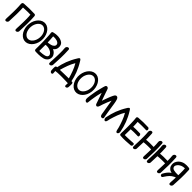

<svg xmlns="http://www.w3.org/2000/svg" viewBox="626 -2935 5279 5279"><g transform="rotate(45 3265.5 -295.5)"><path d="M51 2Q65 3 77.5 -2.5Q90 -8 99.5 -17.5Q109 -27 115 -38.5Q121 -50 121 -60Q129 -205 131 -349.5Q133 -494 124 -639Q124 -645 131.5 -651.5Q139 -658 147 -665Q155 -672 160.5 -677.5Q166 -683 161.5 -687Q157 -691 139.5 -692Q122 -693 85 -691Q72 -690 59 -687.5Q46 -685 36 -678.5Q26 -672 20.5 -660Q15 -648 16 -627Q17 -604 19 -579Q21 -554 22 -531Q24 -480 24.5 -429Q25 -378 24 -327Q23 -278 21.5 -229.5Q20 -181 18 -130Q17 -108 15.5 -81Q14 -54 16 -33Q17 -19 26 -9Q35 1 51 2ZM444 2Q458 3 470.5 -2.5Q483 -8 492.5 -17.5Q502 -27 508 -38.5Q514 -50 514 -60Q522 -205 524 -349.5Q526 -494 517 -639Q517 -648 515.5 -656.5Q514 -665 510 -672.5Q506 -680 498.5 -685Q491 -690 478 -691Q465 -692 452.5 -686Q440 -680 430.5 -671Q421 -662 415.5 -650Q410 -638 409 -627Q407 -604 410.5 -579Q414 -554 415 -531Q417 -480 417.5 -429Q418 -378 417 -327Q416 -278 414.5 -229.5Q413 -181 411 -130Q410 -108 408.5 -81Q407 -54 409 -33Q410 -19 419 -9Q428 1 444 2ZM517 -640Q516 -666 504.5 -680.5Q493 -695 478 -696Q374 -701 276 -699.5Q178 -698 71 -690Q65 -689 56.5 -687.5Q48 -686 40.5 -681.5Q33 -677 27.5 -670Q22 -663 22 -651Q21 -627 36.5 -609Q52 -591 68 -590Q85 -589 103 -592Q121 -595 138 -597Q212 -602 286 -603Q321 -603 356.5 -602.5Q392 -602 428 -601Q444 -600 463.5 -599Q483 -598 499 -600Q504 -601 508 -595.5Q512 -590 514 -589.5Q516 -589 517 -599Q518 -609 517 -640Z M562 -394Q553 -318 567.5 -246.5Q582 -175 614 -118.5Q646 -62 693.5 -24.5Q741 13 799 22Q857 31 911.5 10Q966 -11 1010 -55Q1054 -99 1084 -163Q1114 -227 1123 -304Q1132 -381 1117.5 -452Q1103 -523 1071 -579.5Q1039 -636 991.5 -673.5Q944 -711 886 -720Q828 -729 773.5 -708.5Q719 -688 675 -643.5Q631 -599 601 -535Q571 -471 562 -394ZM654 -370Q658 -427 677 -475.5Q696 -524 724.5 -559.5Q753 -595 789.5 -613.5Q826 -632 866 -629Q905 -626 938.5 -602Q972 -578 995 -539Q1018 -500 1029.5 -449Q1041 -398 1036 -341Q1032 -284 1013 -235.5Q994 -187 965.5 -151.5Q937 -116 900.5 -97.5Q864 -79 824 -82Q785 -85 751.5 -109Q718 -133 695 -172Q672 -211 661 -262Q650 -313 654 -370Z M1219 13Q1233 14 1245 8.5Q1257 3 1266.5 -6.5Q1276 -16 1281.5 -28Q1287 -40 1287 -51Q1290 -199 1287.5 -347.5Q1285 -496 1271 -645Q1270 -651 1276 -658Q1282 -665 1288.5 -671.5Q1295 -678 1299.5 -684Q1304 -690 1299.5 -694.5Q1295 -699 1279 -700Q1263 -701 1229 -699Q1216 -698 1202 -696.5Q1188 -695 1178 -689Q1168 -683 1163.5 -670Q1159 -657 1163 -633Q1167 -609 1168.5 -583.5Q1170 -558 1172 -534Q1180 -429 1181 -324Q1182 -274 1182 -224Q1182 -174 1182 -123Q1181 -100 1180.5 -72.5Q1180 -45 1182 -22Q1184 -8 1193.5 2Q1203 12 1219 13ZM1262 16Q1296 17 1339 16.5Q1382 16 1426.5 11Q1471 6 1511.5 -5Q1552 -16 1580 -36Q1602 -51 1619 -71.5Q1636 -92 1645 -116Q1663 -157 1658 -204Q1656 -228 1646 -250.5Q1636 -273 1621 -292Q1595 -327 1560 -349Q1525 -371 1487 -383.5Q1449 -396 1409 -400Q1369 -404 1332 -401Q1315 -399 1299 -397.5Q1283 -396 1268 -392Q1262 -390 1254.5 -387.5Q1247 -385 1242 -384Q1240 -384 1237.5 -385Q1235 -386 1233 -386Q1214 -384 1201.5 -366.5Q1189 -349 1191 -330Q1191 -316 1198.5 -305.5Q1206 -295 1222 -296Q1229 -296 1237 -299Q1245 -302 1253 -304Q1285 -312 1317 -313Q1345 -314 1376.5 -311Q1408 -308 1438 -298.5Q1468 -289 1495.5 -272Q1523 -255 1544 -228Q1553 -217 1560.5 -205Q1568 -193 1568 -179Q1570 -161 1562 -143.5Q1554 -126 1541 -116Q1520 -99 1485.5 -89.5Q1451 -80 1413 -75.5Q1375 -71 1338.5 -69.5Q1302 -68 1277 -68H1276Q1262 -68 1246 -76Q1230 -84 1222 -84Q1203 -84 1192 -70Q1181 -56 1182 -39Q1183 -28 1183.5 -21Q1184 -14 1186 -9.5Q1188 -5 1192 -1Q1196 3 1202 8Q1206 11 1214 12.5Q1222 14 1231 15Q1240 16 1249 16Q1258 16 1262 16ZM1303 -624Q1319 -625 1350.5 -623.5Q1382 -622 1414.5 -612Q1447 -602 1473.5 -582Q1500 -562 1504 -527Q1506 -513 1503 -505Q1496 -479 1479 -461.5Q1462 -444 1442.5 -433.5Q1423 -423 1403.5 -418Q1384 -413 1371 -410Q1346 -404 1313.5 -399.5Q1281 -395 1256 -396Q1253 -399 1251.5 -397Q1250 -395 1248 -390.5Q1246 -386 1244.5 -382.5Q1243 -379 1240 -379Q1220 -381 1213.5 -379.5Q1207 -378 1209 -354Q1209 -345 1213 -333Q1217 -321 1222 -312Q1227 -303 1233.5 -298.5Q1240 -294 1245 -300Q1261 -317 1292 -321.5Q1323 -326 1359.5 -327.5Q1396 -329 1433.5 -334Q1471 -339 1499 -358Q1523 -373 1542.5 -391Q1562 -409 1575.5 -432.5Q1589 -456 1594.5 -485.5Q1600 -515 1597 -553Q1593 -593 1577 -620Q1561 -647 1538.5 -664.5Q1516 -682 1489.5 -692.5Q1463 -703 1437 -710Q1404 -718 1372 -719Q1340 -720 1305 -718Q1290 -717 1279.5 -715.5Q1269 -714 1259.5 -712.5Q1250 -711 1240.5 -709Q1231 -707 1217 -704Q1205 -702 1194 -699.5Q1183 -697 1175.5 -691Q1168 -685 1164 -674.5Q1160 -664 1161 -646Q1162 -629 1170 -613.5Q1178 -598 1191 -597Q1199 -596 1208.5 -602Q1218 -608 1226 -610Q1237 -614 1246 -616.5Q1255 -619 1263.5 -620.5Q1272 -622 1281.5 -622.5Q1291 -623 1303 -624Z M1753 0Q1767 1 1779.5 -4.5Q1792 -10 1801.5 -19.5Q1811 -29 1817 -40.5Q1823 -52 1824 -63Q1834 -209 1838 -355.5Q1842 -502 1834 -649Q1834 -658 1832.5 -666.5Q1831 -675 1827.5 -682.5Q1824 -690 1816.5 -695Q1809 -700 1796 -701Q1783 -702 1770.5 -696.5Q1758 -691 1748.5 -681.5Q1739 -672 1733 -660Q1727 -648 1726 -637Q1724 -614 1727 -588.5Q1730 -563 1731 -540Q1732 -488 1732 -436.5Q1732 -385 1730 -333Q1728 -283 1726 -234Q1724 -185 1722 -134Q1720 -111 1718 -84Q1716 -57 1718 -35Q1719 -21 1728 -11Q1737 -1 1753 0Z M2535 -52Q2540 -75 2534 -87Q2528 -99 2515 -104.5Q2502 -110 2485.5 -110.5Q2469 -111 2454 -110Q2334 -107 2205 -105.5Q2076 -104 1960 -98Q1946 -98 1931 -86Q1916 -74 1913 -48Q1912 -35 1920 -25Q1928 -15 1940 -8Q1952 -1 1966 3Q1980 7 1989 8Q2008 9 2028.5 5.5Q2049 2 2069 1Q2112 -1 2154 -2Q2196 -3 2239 -3Q2280 -2 2320 -1.5Q2360 -1 2402 1Q2421 2 2443 3Q2465 4 2483 2Q2501 1 2511 -5.5Q2521 -12 2526 -20.5Q2531 -29 2532.5 -37.5Q2534 -46 2535 -52ZM2490 122Q2502 125 2513.5 121Q2525 117 2535 109Q2545 101 2551 89.5Q2557 78 2558 66Q2561 17 2562 -15Q2563 -47 2560.5 -66.5Q2558 -86 2551 -94.5Q2544 -103 2532 -105Q2496 -112 2469 -110Q2442 -108 2425 -101Q2408 -94 2401.5 -83.5Q2395 -73 2399 -64Q2402 -58 2399.5 -52.5Q2397 -47 2398 -41Q2399 -35 2408 -28.5Q2417 -22 2443 -14Q2457 -10 2462.5 -5Q2468 0 2469 9.5Q2470 19 2468.5 35.5Q2467 52 2465 80Q2464 95 2470.5 107Q2477 119 2490 122ZM1968 130Q1982 126 1988.5 114Q1995 102 1993 86Q1992 58 1990 41.5Q1988 25 1989 15.5Q1990 6 1996 1Q2002 -4 2015 -8Q2041 -17 2050 -24Q2059 -31 2060.5 -37Q2062 -43 2059.5 -48.5Q2057 -54 2060 -60Q2064 -69 2057.5 -79Q2051 -89 2033.5 -95.5Q2016 -102 1989 -103.5Q1962 -105 1926 -97Q1914 -94 1907.5 -85Q1901 -76 1898 -56.5Q1895 -37 1896 -5Q1897 27 1900 76Q1901 88 1907 99Q1913 110 1923 118.5Q1933 127 1944.5 130.5Q1956 134 1968 130ZM1986 -20Q2000 -14 2013 -20Q2026 -26 2033 -40Q2045 -61 2049.5 -78.5Q2054 -96 2061 -124Q2075 -171 2091.5 -223Q2108 -275 2127.5 -327Q2147 -379 2170 -429Q2193 -479 2219 -521Q2233 -543 2252 -570.5Q2271 -598 2277 -624Q2282 -648 2271.5 -672Q2261 -696 2241 -710Q2231 -718 2221.5 -715Q2212 -712 2203.5 -704.5Q2195 -697 2188.5 -687Q2182 -677 2177 -669Q2127 -589 2091 -516.5Q2055 -444 2028 -373.5Q2001 -303 1981.5 -231Q1962 -159 1946 -80Q1941 -57 1950.5 -43.5Q1960 -30 1986 -20ZM2468 -14Q2494 -24 2502.5 -40.5Q2511 -57 2506 -80Q2490 -159 2470.5 -231Q2451 -303 2424 -373.5Q2397 -444 2361 -516.5Q2325 -589 2275 -669Q2270 -677 2263.5 -687Q2257 -697 2248.5 -704.5Q2240 -712 2231 -715Q2222 -718 2211 -710Q2191 -696 2180.5 -672Q2170 -648 2175 -624Q2181 -598 2200 -570.5Q2219 -543 2233 -521Q2259 -479 2282 -429Q2305 -379 2324.5 -327Q2344 -275 2361 -223Q2378 -171 2391 -124Q2399 -96 2404 -75Q2409 -54 2420 -33Q2428 -19 2441 -13.5Q2454 -8 2468 -14Z M2537 -394Q2528 -318 2542.5 -246.5Q2557 -175 2589 -118.5Q2621 -62 2668.5 -24.5Q2716 13 2774 22Q2832 31 2886.5 10Q2941 -11 2985 -55Q3029 -99 3059 -163Q3089 -227 3098 -304Q3107 -381 3092.5 -452Q3078 -523 3046 -579.5Q3014 -636 2966.5 -673.5Q2919 -711 2861 -720Q2803 -729 2748.5 -708.5Q2694 -688 2650 -643.5Q2606 -599 2576 -535Q2546 -471 2537 -394ZM2629 -370Q2633 -427 2652 -475.5Q2671 -524 2699.5 -559.5Q2728 -595 2764.5 -613.5Q2801 -632 2841 -629Q2880 -626 2913.5 -602Q2947 -578 2970 -539Q2993 -500 3004.5 -449Q3016 -398 3011 -341Q3007 -284 2988 -235.5Q2969 -187 2940.5 -151.5Q2912 -116 2875.5 -97.5Q2839 -79 2799 -82Q2760 -85 2726.5 -109Q2693 -133 2670 -172Q2647 -211 2636 -262Q2625 -313 2629 -370Z M3236 -40Q3240 -84 3246 -129.5Q3252 -175 3260 -217Q3266 -253 3271.5 -283.5Q3277 -314 3283.5 -343.5Q3290 -373 3297.5 -403.5Q3305 -434 3314 -469Q3323 -444 3333.5 -414Q3344 -384 3354.5 -353.5Q3365 -323 3375 -293Q3385 -263 3394 -239Q3402 -216 3410 -192.5Q3418 -169 3426 -146Q3429 -139 3433 -132Q3443 -119 3457.5 -111.5Q3472 -104 3489 -112Q3498 -116 3508 -126.5Q3518 -137 3522 -147Q3532 -173 3537 -188.5Q3542 -204 3545.5 -215.5Q3549 -227 3552.5 -238.5Q3556 -250 3563 -269Q3585 -332 3608.5 -390Q3632 -448 3660 -508Q3663 -488 3665 -474Q3667 -460 3669 -447Q3671 -434 3673 -420.5Q3675 -407 3678 -387Q3689 -315 3700 -252.5Q3711 -190 3723 -118Q3724 -110 3725.5 -97Q3727 -84 3729.5 -70.5Q3732 -57 3734.5 -44.5Q3737 -32 3741 -25Q3745 -16 3749 -8.5Q3753 -1 3759.5 4.5Q3766 10 3776 13.5Q3786 17 3803 17Q3818 17 3831.5 4.5Q3845 -8 3845 -25Q3844 -39 3840 -55.5Q3836 -72 3834 -86Q3829 -118 3824.5 -142.5Q3820 -167 3815 -199L3782 -409Q3777 -438 3773.5 -466.5Q3770 -495 3764 -524Q3760 -544 3754.5 -573Q3749 -602 3739 -630Q3729 -658 3712 -677.5Q3695 -697 3668 -697Q3653 -697 3640 -689Q3627 -681 3617 -669Q3606 -654 3592 -626Q3578 -598 3563.5 -563Q3549 -528 3534.5 -489.5Q3520 -451 3508 -417Q3496 -383 3486.5 -356Q3477 -329 3472 -316Q3463 -342 3452 -372.5Q3441 -403 3430 -434.5Q3419 -466 3408.5 -497Q3398 -528 3389 -553Q3380 -579 3372 -604.5Q3364 -630 3354 -654Q3352 -659 3351 -662Q3350 -665 3347 -669Q3338 -682 3324 -690Q3310 -698 3295 -698Q3286 -698 3274 -690.5Q3262 -683 3257 -675Q3255 -672 3251.5 -663.5Q3248 -655 3244.5 -644.5Q3241 -634 3238 -624Q3235 -614 3233 -608Q3221 -557 3207.5 -508Q3194 -459 3183 -409Q3176 -376 3170 -342Q3164 -308 3159 -274Q3151 -228 3144 -185.5Q3137 -143 3134 -95Q3134 -87 3133.5 -79Q3133 -71 3134 -60Q3134 -50 3137 -37.5Q3140 -25 3147.5 -13.5Q3155 -2 3166.5 6Q3178 14 3194 16Q3208 18 3216 14Q3224 10 3228 1.5Q3232 -7 3233.5 -17.5Q3235 -28 3236 -40Z M3909 14Q3923 20 3936 14Q3949 8 3957 -6Q3963 -16 3967 -30.5Q3971 -45 3975 -61Q3979 -77 3982 -93.5Q3985 -110 3989 -124Q4003 -171 4020 -225.5Q4037 -280 4058 -334.5Q4079 -389 4103 -440Q4127 -491 4154 -532Q4156 -529 4157.5 -526Q4159 -523 4161 -521Q4187 -479 4210 -429Q4233 -379 4252.5 -327Q4272 -275 4289 -223Q4306 -171 4319 -124Q4323 -110 4326 -93.5Q4329 -77 4333 -61Q4337 -45 4341 -30.5Q4345 -16 4351 -6Q4359 8 4372 14Q4385 20 4399 14Q4412 9 4420 -2Q4428 -13 4432 -26.5Q4436 -40 4436.5 -54Q4437 -68 4434 -80Q4418 -159 4398.5 -231Q4379 -303 4352 -373.5Q4325 -444 4289 -516.5Q4253 -589 4203 -669Q4195 -682 4182 -698.5Q4169 -715 4154 -715Q4149 -715 4142 -710Q4135 -705 4128 -698Q4121 -691 4115 -683Q4109 -675 4105 -669Q4055 -589 4019 -516.5Q3983 -444 3956 -373.5Q3929 -303 3909.5 -231Q3890 -159 3874 -80Q3871 -68 3871.5 -54Q3872 -40 3876 -26.5Q3880 -13 3888 -2Q3896 9 3909 14Z M4886 -361Q4887 -386 4874.5 -404Q4862 -422 4850 -423Q4768 -427 4686.5 -425.5Q4605 -424 4523 -413Q4514 -411 4505 -405Q4496 -399 4495 -376Q4495 -352 4507.5 -334Q4520 -316 4533 -315Q4546 -314 4559.5 -317.5Q4573 -321 4587 -323Q4644 -328 4702 -329Q4730 -329 4757 -328.5Q4784 -328 4813 -328Q4825 -327 4840.5 -326.5Q4856 -326 4868 -328Q4876 -329 4881 -337.5Q4886 -346 4886 -361ZM4514 -1Q4554 2 4569.5 -3Q4585 -8 4588 -18Q4591 -28 4587 -40.5Q4583 -53 4583 -63Q4588 -209 4587.5 -353.5Q4587 -498 4576 -644Q4576 -650 4582 -656.5Q4588 -663 4594.5 -670Q4601 -677 4605.5 -682.5Q4610 -688 4605.5 -692Q4601 -696 4585 -697.5Q4569 -699 4535 -697Q4522 -696 4508 -694.5Q4494 -693 4484 -687Q4474 -681 4469 -668Q4464 -655 4468 -632Q4472 -609 4473 -584Q4474 -559 4476 -536Q4478 -484 4479.5 -433Q4481 -382 4481 -331Q4481 -281 4480.5 -232.5Q4480 -184 4479 -134Q4478 -111 4477 -84Q4476 -57 4478 -36Q4480 -22 4489 -12.5Q4498 -3 4514 -1ZM4933 -640Q4934 -665 4919 -683Q4904 -701 4890 -702Q4793 -707 4699 -705Q4605 -703 4507 -695Q4496 -694 4483 -686.5Q4470 -679 4469 -656Q4468 -631 4483 -613Q4498 -595 4513 -594Q4529 -593 4545.5 -596.5Q4562 -600 4577 -602Q4647 -607 4714 -608Q4746 -608 4779 -608Q4812 -608 4845 -607Q4860 -606 4878.5 -605.5Q4897 -605 4911 -607Q4920 -608 4926.5 -617Q4933 -626 4933 -640ZM4942 -75Q4940 -90 4932.5 -98Q4925 -106 4916 -107Q4901 -109 4883 -107Q4865 -105 4850 -104Q4816 -102 4783 -100Q4750 -98 4717 -97Q4682 -95 4648 -95Q4614 -95 4579 -96Q4563 -97 4546 -99.5Q4529 -102 4514 -100Q4499 -99 4487 -88Q4475 -77 4479 -52Q4482 -29 4491 -15.5Q4500 -2 4511 -2Q4607 6 4707.5 2Q4808 -2 4905 -11Q4919 -13 4932.5 -31.5Q4946 -50 4942 -75Z M5010 0Q5024 1 5036.5 -4.5Q5049 -10 5058.5 -19.5Q5068 -29 5074 -40.5Q5080 -52 5080 -62Q5088 -208 5090 -353Q5092 -498 5083 -644Q5082 -653 5080.5 -661.5Q5079 -670 5075.5 -677.5Q5072 -685 5064.5 -689.5Q5057 -694 5044 -695Q5031 -696 5018.5 -690.5Q5006 -685 4996.5 -676Q4987 -667 4981.5 -655Q4976 -643 4975 -632Q4973 -609 4976.5 -584Q4980 -559 4981 -536Q4983 -484 4983.5 -433Q4984 -382 4983 -330Q4982 -281 4980.5 -232Q4979 -183 4977 -133Q4976 -110 4974.5 -83Q4973 -56 4975 -35Q4976 -21 4985 -11Q4994 -1 5010 0ZM5404 0Q5418 1 5430.5 -4.5Q5443 -10 5452.5 -19.5Q5462 -29 5468 -40.5Q5474 -52 5474 -62Q5482 -208 5484 -353Q5486 -498 5477 -644Q5476 -653 5474.5 -661.5Q5473 -670 5469.5 -677.5Q5466 -685 5458.5 -689.5Q5451 -694 5438 -695Q5425 -696 5412.5 -690.5Q5400 -685 5390.5 -676Q5381 -667 5375.5 -655Q5370 -643 5369 -632Q5367 -609 5370.5 -584Q5374 -559 5375 -536Q5377 -484 5377.5 -433Q5378 -382 5377 -330Q5376 -281 5374.5 -232Q5373 -183 5371 -133Q5370 -110 5368.5 -83Q5367 -56 5369 -35Q5370 -21 5379 -11Q5388 -1 5404 0ZM5444 -363Q5445 -389 5431.5 -407Q5418 -425 5404 -425Q5313 -429 5223.5 -427Q5134 -425 5043 -413Q5032 -411 5022 -405.5Q5012 -400 5011 -377Q5010 -352 5023.5 -334Q5037 -316 5051 -315Q5065 -315 5081 -318Q5097 -321 5111 -323Q5143 -326 5175 -327.5Q5207 -329 5239 -330Q5269 -331 5299.5 -330.5Q5330 -330 5361 -330Q5375 -329 5392 -328.5Q5409 -328 5422 -330Q5442 -333 5444 -363Z M5551 0Q5565 1 5577.5 -4.5Q5590 -10 5599.5 -19.5Q5609 -29 5615 -40.5Q5621 -52 5621 -62Q5629 -208 5631 -353Q5633 -498 5624 -644Q5623 -653 5621.5 -661.5Q5620 -670 5616.5 -677.5Q5613 -685 5605.5 -689.5Q5598 -694 5585 -695Q5572 -696 5559.5 -690.5Q5547 -685 5537.5 -676Q5528 -667 5522.5 -655Q5517 -643 5516 -632Q5514 -609 5517.5 -584Q5521 -559 5522 -536Q5524 -484 5524.5 -433Q5525 -382 5524 -330Q5523 -281 5521.5 -232Q5520 -183 5518 -133Q5517 -110 5515.5 -83Q5514 -56 5516 -35Q5517 -21 5526 -11Q5535 -1 5551 0ZM5945 0Q5959 1 5971.5 -4.5Q5984 -10 5993.5 -19.5Q6003 -29 6009 -40.5Q6015 -52 6015 -62Q6023 -208 6025 -353Q6027 -498 6018 -644Q6017 -653 6015.5 -661.5Q6014 -670 6010.5 -677.5Q6007 -685 5999.5 -689.5Q5992 -694 5979 -695Q5966 -696 5953.5 -690.5Q5941 -685 5931.5 -676Q5922 -667 5916.5 -655Q5911 -643 5910 -632Q5908 -609 5911.5 -584Q5915 -559 5916 -536Q5918 -484 5918.5 -433Q5919 -382 5918 -330Q5917 -281 5915.5 -232Q5914 -183 5912 -133Q5911 -110 5909.5 -83Q5908 -56 5910 -35Q5911 -21 5920 -11Q5929 -1 5945 0ZM5985 -363Q5986 -389 5972.5 -407Q5959 -425 5945 -425Q5854 -429 5764.5 -427Q5675 -425 5584 -413Q5573 -411 5563 -405.5Q5553 -400 5552 -377Q5551 -352 5564.5 -334Q5578 -316 5592 -315Q5606 -315 5622 -318Q5638 -321 5652 -323Q5684 -326 5716 -327.5Q5748 -329 5780 -330Q5810 -331 5840.5 -330.5Q5871 -330 5902 -330Q5916 -329 5933 -328.5Q5950 -328 5963 -330Q5983 -333 5985 -363Z M6428 -1Q6442 0 6454.5 -5.5Q6467 -11 6476.5 -20.5Q6486 -30 6492 -41.5Q6498 -53 6499 -64Q6509 -210 6513 -356.5Q6517 -503 6509 -650Q6509 -659 6507.5 -667.5Q6506 -676 6502.5 -683.5Q6499 -691 6491.5 -696Q6484 -701 6471 -702Q6458 -703 6445.5 -697.5Q6433 -692 6423.5 -682.5Q6414 -673 6408 -661Q6402 -649 6401 -638Q6399 -615 6402 -589.5Q6405 -564 6406 -541Q6407 -489 6407 -437.5Q6407 -386 6405 -334Q6403 -284 6401 -235Q6399 -186 6397 -135Q6395 -112 6393 -85Q6391 -58 6393 -36Q6394 -22 6403 -12Q6412 -2 6428 -1ZM6452 -304Q6453 -316 6439.5 -320.5Q6426 -325 6408.5 -325.5Q6391 -326 6374 -324Q6357 -322 6351 -321Q6267 -305 6196.5 -246Q6126 -187 6075 -93Q6069 -82 6061.5 -69Q6054 -56 6060 -32Q6064 -14 6081 -5.5Q6098 3 6110 2Q6125 0 6138.5 -19Q6152 -38 6160 -52Q6181 -86 6202 -113Q6223 -140 6247 -166Q6269 -190 6297.5 -209.5Q6326 -229 6358 -246Q6364 -249 6379.5 -255Q6395 -261 6411 -268.5Q6427 -276 6439.5 -285.5Q6452 -295 6452 -304ZM6438 -267Q6442 -267 6450 -268Q6458 -269 6466.5 -270Q6475 -271 6482.5 -273.5Q6490 -276 6494 -279Q6505 -291 6508 -299Q6511 -307 6510 -330Q6511 -353 6502 -365.5Q6493 -378 6476 -377Q6469 -377 6454 -367.5Q6439 -358 6425 -357H6424Q6401 -356 6367.5 -355Q6334 -354 6298.5 -357Q6263 -360 6231 -368Q6199 -376 6180 -393Q6169 -403 6161.5 -421Q6154 -439 6156 -459Q6156 -473 6163 -487Q6170 -501 6178 -513Q6198 -543 6223.5 -562.5Q6249 -582 6277 -594Q6305 -606 6334 -611.5Q6363 -617 6389 -617Q6405 -618 6422 -618.5Q6439 -619 6453 -616Q6461 -614 6468 -611Q6475 -608 6482 -609Q6496 -609 6501.5 -620.5Q6507 -632 6508 -646Q6510 -675 6499 -688.5Q6488 -702 6467 -705Q6441 -708 6419.5 -709Q6398 -710 6375 -711Q6341 -711 6304.5 -705Q6268 -699 6232 -683Q6196 -667 6164 -641.5Q6132 -616 6107 -577Q6093 -556 6084 -531.5Q6075 -507 6073 -481Q6071 -457 6073.5 -433.5Q6076 -410 6084 -387Q6092 -362 6108 -341Q6124 -320 6144 -305Q6170 -285 6207.5 -275.5Q6245 -266 6285.5 -263Q6326 -260 6366.5 -262Q6407 -264 6438 -267Z"/></g></svg>

Font: Balpaq
Style: Regular
Weight: 400
Designer: Abay Emes
Version: Version 1.000